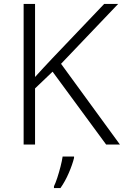

<svg xmlns="http://www.w3.org/2000/svg" viewBox="-20 -734 629 975"><path d="M589 0H519L247 -370L158 -285V0H100V-714H158V-343Q179 -366 200.5 -389.5Q222 -413 245 -437L509 -714H580L290 -410ZM356 68Q348 101 329.5 144Q311 187 287 221H254V212Q262 196 271 168.5Q280 141 287.5 111.5Q295 82 298 61H356Z"/></svg>

Font: Noto Sans Arabic UI Lt
Style: Regular
Weight: 300
Designer: Monotype Design Team, Nadine Chahine and Nizar Qandah
Foundry: Monotype Imaging Inc.
Version: Version 2.010; ttfautohint (v1.8.4.7-5d5b)